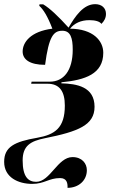

<svg xmlns="http://www.w3.org/2000/svg" viewBox="-49 -681 551 924"><path d="M276 223C329 223 369 188 369 138C369 106 346 75 300 75C228 75 193 194 125 194C87 194 60 170 60 91C60 21 97 -2 168 -16C328 -48 406 -79 406 -167C406 -264 320 -278 246 -280L247 -285C361 -296 448 -325 448 -427C448 -485 399 -542 288 -543C309 -569 340 -584 381 -584C409 -584 431 -578 439 -566C452 -579 461 -594 461 -614C461 -643 440 -661 409 -661C353 -661 313 -604 281 -548C232 -602 190 -642 159 -660H141L140 -653C160 -635 180 -603 203 -543C98 -530 60 -477 60 -433C60 -395 94 -369 168 -369C186 -507 209 -533 251 -533C291 -533 301 -497 301 -442C301 -341 257 -288 191 -288H103L101 -278H180C237 -278 263 -242 263 -173C263 -65 215 -33 130 -18C20 1 -29 26 -29 98C-29 173 39 204 106 204C165 204 186 176 240 176C273 176 277 201 276 223Z"/></svg>

Font: Noto Serif Display Condensed ExtraBold
Style: Italic
Weight: 800
Width: 3
Italic angle: -12°
Designer: Monotype Design Team
Foundry: Monotype Imaging Inc.
Version: Version 2.009